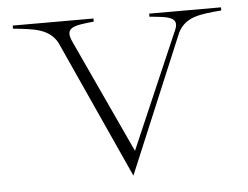

<svg xmlns="http://www.w3.org/2000/svg" viewBox="-43 -552 797 618"><g transform="rotate(-5 355.5 -242.5)"><path d="M692 -490V-500H460V-490C525 -484 560 -481 535 -432L376 -64L207 -429C183 -479 212 -483 280 -490V-500H19V-490C86 -483 135 -479 161 -432L364 15L551 -431C576 -480 623 -484 692 -490Z"/></g></svg>

Font: Sprat Thin
Style: Regular
Weight: 100
Designer: Ethan Nakache
Foundry: Collletttivo
Version: Version 2.000;Glyphs 3.2 (3217)